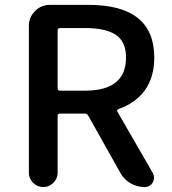

<svg xmlns="http://www.w3.org/2000/svg" viewBox="-20 -756 694 776"><path d="M222.7 -642.6Q212.9 -642.6 212.9 -632.8V-399.4Q212.9 -389.6 222.7 -389.6H324.2Q489.3 -389.6 489.3 -523.4Q489.3 -587.9 448.2 -615.2Q407.2 -642.6 324.2 -642.6ZM597.7 -56.6Q602.5 -46.9 602.5 -37.6Q602.5 -28.3 597.7 -18.6Q585.9 0 564.5 0Q534.2 0 507.8 -15.1Q481.4 -30.3 466.8 -56.6L336.9 -288.1Q332 -296.9 322.3 -296.9H222.7Q212.9 -296.9 212.9 -287.1V-57.6Q212.9 -34.2 195.8 -17.1Q178.7 0 154.8 0Q130.9 0 113.8 -17.1Q96.7 -34.2 96.7 -57.6V-651.4Q96.7 -686.5 121.6 -711.4Q146.5 -736.3 181.6 -736.3H337.9Q603.5 -736.3 603.5 -523.4Q603.5 -443.4 565.4 -391.1Q527.3 -338.9 459 -315.4Q450.2 -311.5 455.1 -303.7Z"/></svg>

Font: Gen Jyuu GothicX Medium
Style: Regular
Weight: 500
Designer: Ryoko NISHIZUKA (kana &amp; ideographs); Paul D. Hunt (Latin, Greek &amp; Cyrillic); Wenlong ZHANG (bopomofo); Sandoll C
Version: Version 1.058.20140828